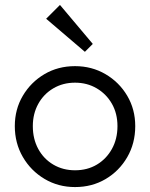

<svg xmlns="http://www.w3.org/2000/svg" viewBox="-20 -748 608 778"><path d="M284 10Q216 10 160.5 -23Q105 -56 72.5 -112Q40 -168 40 -237Q40 -305 72.5 -360Q105 -415 160 -447.5Q215 -480 284 -480Q352 -480 407.5 -447.5Q463 -415 495.5 -360Q528 -305 528 -237Q528 -167 495.5 -111Q463 -55 408 -22.5Q353 10 284 10ZM284 -58Q334 -58 372.5 -81Q411 -104 433.5 -144.5Q456 -185 456 -237Q456 -288 433.5 -327.5Q411 -367 372 -390Q333 -413 284 -413Q235 -413 196 -390Q157 -367 135 -327Q113 -287 113 -237Q113 -185 135 -144.5Q157 -104 196 -81Q235 -58 284 -58ZM324 -538 167 -672 223 -728 356 -570Z"/></svg>

Font: Outfit Light
Style: Regular
Weight: 300
Designer: Rodrigo Fuenzalida
Foundry: fragTYPE
Version: Version 1.100; ttfautohint (v1.8.4.7-5d5b)